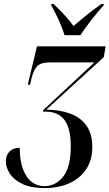

<svg xmlns="http://www.w3.org/2000/svg" viewBox="-20 -951 560 982"><path d="M208 11Q139 11 95 -10Q51 -31 30.5 -62.5Q10 -94 10 -126Q10 -158 29 -176.5Q48 -195 81 -195Q81 -104 114.5 -51.5Q148 1 208 1Q264 1 303 -47.5Q342 -96 342 -203Q342 -293 310.5 -336.5Q279 -380 213 -380H200L201 -388L463 -632H237Q192 -632 172.5 -614.5Q153 -597 141 -550L134 -518H122L169 -714H520L511 -659L217 -390Q283 -390 336.5 -371Q390 -352 421 -310Q452 -268 452 -200Q452 -132 420.5 -85Q389 -38 334 -13.5Q279 11 208 11ZM310 -771Q303 -795 291 -824Q279 -853 265.5 -879.5Q252 -906 242 -924L243 -931H254Q291 -895 314.5 -869Q338 -843 356 -818Q381 -840 416 -868.5Q451 -897 499 -931H511L510 -924Q473 -882 444 -844.5Q415 -807 391 -771Z"/></svg>

Font: Noto Serif Display ExtraCondensed SemiBold
Style: Italic
Weight: 600
Width: 2
Italic angle: -12°
Designer: Monotype Design Team
Foundry: Monotype Imaging Inc.
Version: Version 2.009